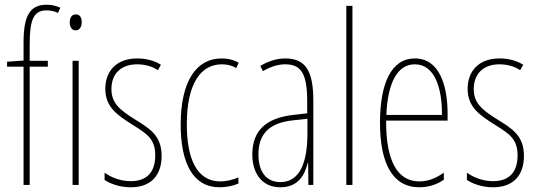

<svg xmlns="http://www.w3.org/2000/svg" viewBox="-20 -785 2278 815"><path d="M183 -502V-527H106V-598C106 -701 123 -741 177 -741C193 -741 211 -738 226 -730L236 -752C222 -759 202 -765 178 -765C105 -765 80 -715 80 -605V-528L10 -523V-502H80V0H106V-502Z M302 -724C282 -724 276 -706 276 -690C276 -672 284 -656 301 -656C317 -656 327 -670 327 -691C327 -707 321 -724 302 -724ZM314 -527H288V0H314Z M666 -123C666 -210 616 -239 550 -280C486 -320 453 -349 453 -407C453 -475 497 -512 562 -512C594 -512 628 -503 650 -487L663 -510C637 -527 601 -537 563 -537C470 -537 427 -479 427 -408C427 -330 478 -296 545 -254C604 -217 639 -195 639 -125C639 -56 605 -16 535 -16C493 -16 453 -31 424 -52V-21C447 -6 486 10 535 10C623 10 666 -43 666 -123Z M912 10C939 10 970 4 992 -6V-32C967 -21 940 -15 915 -15C814 -15 773 -114 773 -257C773 -427 830 -512 922 -512C944 -512 965 -507 983 -496L993 -519C972 -531 948 -537 921 -537C813 -537 747 -440 747 -256C747 -93 799 10 912 10Z M1190 -537C1156 -537 1117 -525 1085 -505L1096 -483C1133 -505 1166 -512 1190 -512C1257 -512 1284 -475 1284 -355V-304L1223 -297C1113 -284 1051 -234 1051 -129C1051 -57 1086 10 1170 10C1246 10 1274 -43 1286 -93H1288L1289 0H1310V-358C1310 -489 1274 -537 1190 -537ZM1222 -274 1285 -281V-220C1285 -97 1254 -12 1170 -12C1112 -12 1077 -54 1077 -129C1077 -217 1123 -263 1222 -274Z M1476 0V-760H1450V0Z M1741 -537C1640 -537 1593 -429 1593 -264C1593 -94 1645 10 1760 10C1801 10 1836 -3 1864 -22V-52C1829 -27 1795 -15 1760 -15C1665 -15 1618 -106 1619 -273H1880V-301C1880 -421 1846 -537 1741 -537ZM1741 -512C1824 -512 1857 -414 1856 -297H1620C1626 -442 1671 -512 1741 -512Z M2204 -123C2204 -210 2154 -239 2088 -280C2024 -320 1991 -349 1991 -407C1991 -475 2035 -512 2100 -512C2132 -512 2166 -503 2188 -487L2201 -510C2175 -527 2139 -537 2101 -537C2008 -537 1965 -479 1965 -408C1965 -330 2016 -296 2083 -254C2142 -217 2177 -195 2177 -125C2177 -56 2143 -16 2073 -16C2031 -16 1991 -31 1962 -52V-21C1985 -6 2024 10 2073 10C2161 10 2204 -43 2204 -123Z"/></svg>

Font: Noto Sans Arabic UI XCn Th
Style: Regular
Weight: 100
Width: 2
Designer: Monotype Design Team, Nadine Chahine and Nizar Qandah
Foundry: Monotype Imaging Inc.
Version: Version 2.010